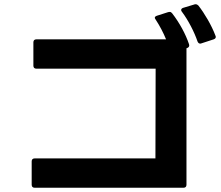

<svg xmlns="http://www.w3.org/2000/svg" viewBox="-20 -895 1040 903"><path d="M927 -691 985 -710C991 -712 995 -716 995 -722C995 -723 994 -726 993 -728C975 -776 942 -832 913 -869C909 -873 905 -875 900 -875C898 -875 896 -875 894 -874L841 -858C835 -856 832 -852 832 -848C832 -845 833 -842 836 -839C866 -799 894 -744 909 -700C912 -693 916 -690 921 -690C923 -690 925 -690 927 -691ZM129 -136V-26C129 -17 134 -12 143 -12H843C852 -12 857 -17 857 -26V-668L860 -669C866 -671 870 -676 870 -681L869 -687C853 -735 824 -788 790 -832C787 -836 783 -839 779 -839H778L771 -838L718 -821C712 -819 708 -816 708 -811C708 -809 710 -806 712 -803C731 -774 748 -742 761 -710H151C142 -710 137 -705 137 -696V-586C137 -577 142 -572 151 -572H712L711 -150H143C134 -150 129 -145 129 -136Z"/></svg>

Font: LINE Seed JP App_OTF Bold
Style: Regular
Weight: 700
Designer: LINE & Fontrix & Fontworks
Version: Version 1.009